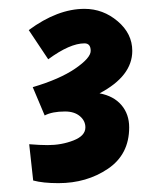

<svg xmlns="http://www.w3.org/2000/svg" viewBox="-20 -657 364 434"><path d="M89 -523 45 -589Q110 -637 171 -637Q213 -637 246 -609Q279 -581 279 -542Q279 -485 205 -446Q237 -440 254.5 -419.5Q272 -399 272 -369Q272 -308 224 -275.5Q176 -243 112 -243Q77 -243 55 -249L46 -331Q70 -329 88 -329Q119 -329 146 -339.5Q173 -350 173 -369Q173 -384 160.5 -394.5Q148 -405 127 -405Q98 -405 81 -396L54 -460Q115 -478 150 -502Q185 -526 185 -542Q185 -559 171 -559Q138 -559 89 -523Z"/></svg>

Font: Boogaloo
Style: Regular
Weight: 400
Designer: John Vargas Beltran
Foundry: John Vargas Beltran
Version: Version 1.001